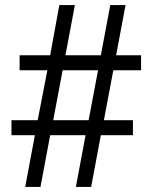

<svg xmlns="http://www.w3.org/2000/svg" viewBox="-20 -734 599 754"><path d="M79 0 117 -203H25V-262H128L166 -458H57V-517H177L213 -714H274L237 -517H376L413 -714H473L436 -517H534V-458H425L388 -262H502V-203H376L338 0H278L316 -203H177L139 0ZM189 -262H328L365 -458H226Z"/></svg>

Font: Noto Serif Grantha
Style: Regular
Weight: 400
Designer: Monotype Design Team
Foundry: Monotype Imaging Inc.
Version: Version 2.004; ttfautohint (v1.8.4.7-5d5b)